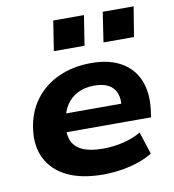

<svg xmlns="http://www.w3.org/2000/svg" viewBox="-83 -803 802 887"><g transform="rotate(-10 318.5 -359.5)"><path d="M332 11Q230 11 163 -21.5Q96 -54 66 -113.5Q36 -173 47 -251Q57 -329 99 -386Q141 -443 209 -474.5Q277 -506 364 -506Q447 -506 503 -474.5Q559 -443 583.5 -384.5Q608 -326 598 -245L593 -211H172L185 -297H487L467 -280Q473 -319 462.5 -346Q452 -373 426.5 -387Q401 -401 360 -401Q316 -401 283 -384.5Q250 -368 230 -338.5Q210 -309 203 -269L200 -251Q192 -205 205 -172.5Q218 -140 254 -123.5Q290 -107 350 -107Q400 -107 447 -118.5Q494 -130 529 -151L563 -46Q519 -19 457.5 -4Q396 11 332 11ZM437 -590 458 -730H603L580 -590ZM204 -590 226 -730H370L348 -590Z"/></g></svg>

Font: Nunito Sans 10pt SemiExpanded ExtraBold
Style: Italic
Weight: 800
Width: 6
Italic angle: -9°
Designer: Vernon Adams
Foundry: Vernon Adams
Version: Version 3.101;gftools[0.9.27]